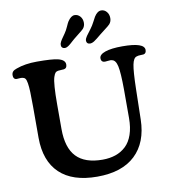

<svg xmlns="http://www.w3.org/2000/svg" viewBox="-101 -1031 1008 1139"><g transform="rotate(-10 403.0 -461.5)"><path d="M399.4 -806.2Q394 -801.8 386.2 -794.7Q378.4 -787.6 374.8 -784.4Q371.1 -781.2 365.5 -776.6Q359.9 -772 356.9 -770.3Q354 -768.6 349.9 -766.4Q345.7 -764.2 342.5 -763.4Q339.4 -762.7 335.4 -762.7Q325.7 -762.7 319.8 -768.3Q314 -773.9 314 -783.7Q314 -788.6 315.2 -793.5Q316.4 -798.3 320.3 -805.4Q324.2 -812.5 326.9 -816.4Q329.6 -820.3 337.2 -831.3Q344.7 -842.3 348.6 -847.7Q359.9 -863.8 369.4 -885.5Q378.9 -907.2 383.8 -914.6Q403.8 -944.8 425.3 -944.8Q444.8 -944.8 458.5 -929.4Q472.2 -914.1 472.2 -890.6Q472.2 -870.1 459.5 -855.5Q450.7 -846.7 430.7 -831.3Q410.6 -815.9 399.4 -806.2ZM557.6 -806.2Q527.3 -780.8 513.4 -771.7Q499.5 -762.7 486.8 -762.7Q477.1 -762.7 471.4 -768.3Q465.8 -773.9 465.8 -783.7Q465.8 -790 469.2 -797.4Q472.7 -804.7 476.6 -810.3Q480.5 -815.9 489.7 -827.9Q499 -839.8 504.4 -847.7Q517.1 -864.3 528.6 -886.7Q540 -909.2 543.5 -914.6Q562.5 -944.8 585.4 -944.8Q604.5 -944.8 617.9 -929.4Q631.3 -914.1 631.3 -890.6Q631.3 -870.1 618.7 -855.5Q609.9 -846.2 588.9 -830.6Q567.9 -814.9 557.6 -806.2ZM708.5 -449.2 704.6 -267.1Q701.7 -128.4 621.8 -53Q542 22.5 392.6 22.5Q244.1 22.5 166.7 -51.3Q89.4 -125 88.9 -264.2V-452.6Q88.9 -508.8 87.6 -540.8Q86.4 -572.8 83 -593.8Q79.6 -614.7 74 -622.3Q68.4 -629.9 58.1 -631.8Q49.3 -633.8 35.2 -632.3Q21 -630.9 16.6 -631.8Q1.5 -635.3 1.5 -657.2Q1.5 -670.4 8.8 -678.7Q16.1 -687 32.7 -692.4Q85.4 -711.9 157.7 -711.9Q249 -711.9 282.7 -703.6Q326.2 -693.4 326.2 -665Q326.2 -642.1 307.6 -639.2Q302.2 -638.2 291.5 -638.2Q280.8 -638.2 272 -636.7Q262.2 -635.3 256.1 -629.2Q250 -623 243.9 -604.5Q237.8 -585.9 234.9 -545.2Q231.9 -504.4 231.9 -440.4V-292.5Q231.9 -179.7 283.4 -125.5Q335 -71.3 440.9 -71.3Q484.4 -71.3 519.5 -83.3Q554.7 -95.2 581.5 -120.4Q608.4 -145.5 623 -187.7Q637.7 -230 637.7 -287.1V-459.5Q637.2 -560.1 628.7 -599.6Q620.1 -639.2 597.7 -642.6Q591.8 -645.5 573.2 -643.1Q554.7 -640.6 548.3 -642.1Q532.2 -646 532.2 -665.5Q532.2 -688 568.8 -700.7Q605.5 -713.4 671.9 -713.4Q804.7 -713.4 804.7 -668.5Q804.7 -647 787.6 -644Q783.7 -643.1 769.3 -643.1Q754.9 -643.1 745.1 -639.2Q726.6 -633.8 718.8 -595Q710.9 -556.2 708.5 -449.2Z"/></g></svg>

Font: Cooper* SemiBold
Style: Regular
Weight: 600
Designer: Owen Earl
Foundry: indestructible type*
Version: Version 0.001